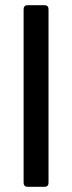

<svg xmlns="http://www.w3.org/2000/svg" viewBox="-20 -720 278 740"><path d="M71 -15V-685Q71 -692 75 -696Q79 -700 86 -700H152Q159 -700 163 -696Q167 -692 167 -685V-15Q167 -8 163 -4Q159 0 152 0H86Q79 0 75 -4Q71 -8 71 -15Z"/></svg>

Font: Barlow_Medium_SS
Style: Regular
Weight: 500
Designer: Jeremy Tribby
Foundry: Jeremy Tribby
Version: Version 1.101 August 23, 2024